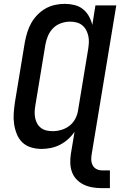

<svg xmlns="http://www.w3.org/2000/svg" viewBox="-20 -763 640 994"><path d="M549 211H507Q482 211 458.5 207Q435 203 414 193Q393 183 377 166.5Q361 150 353 128.5Q345 107 344 82.5Q343 58 347 33L366 -81Q352 -60 332.5 -42.5Q313 -25 290.5 -13.5Q268 -2 243.5 3Q219 8 195 8Q167 8 140.5 0Q114 -8 95.5 -26Q77 -44 67 -69Q57 -94 53 -121Q49 -148 51 -176Q53 -204 57 -232L109 -547Q114 -572 121.5 -596.5Q129 -621 142 -644Q155 -667 174 -686.5Q193 -706 216 -719Q239 -732 264.5 -737.5Q290 -743 315 -743Q341 -743 365.5 -737Q390 -731 409 -716Q428 -701 440 -679.5Q452 -658 458 -634L474 -735H582L455 33Q452 49 452.5 64Q453 79 459.5 92Q466 105 479 112Q492 119 507 119H549ZM253 -84Q275 -84 297.5 -90.5Q320 -97 339 -111.5Q358 -126 369.5 -147.5Q381 -169 384 -191L436 -506Q439 -524 440 -541.5Q441 -559 437.5 -575.5Q434 -592 426.5 -606.5Q419 -621 406.5 -631.5Q394 -642 377.5 -646.5Q361 -651 343 -651Q320 -651 296.5 -643Q273 -635 255.5 -617.5Q238 -600 228.5 -577.5Q219 -555 215 -532L163 -217Q160 -200 159.5 -184Q159 -168 162 -152.5Q165 -137 172.5 -123.5Q180 -110 192.5 -100.5Q205 -91 220.5 -87.5Q236 -84 253 -84Z"/></svg>

Font: Iosevka SS04 Semibold Extended
Style: Italic
Weight: 600
Width: 7
Italic angle: -9°
Monospace: yes
Designer: Belleve Invis
Foundry: Belleve Invis
Version: Version 19.0.0; ttfautohint (v1.8.4)